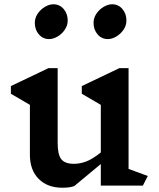

<svg xmlns="http://www.w3.org/2000/svg" viewBox="-20 -869 743 899"><path d="M143 -762Q143 -785 156.5 -805Q170 -825 190.5 -837Q211 -849 230 -849Q259 -849 278 -827Q297 -805 297 -773Q297 -750 283.5 -730Q270 -710 249.5 -698Q229 -686 210 -686Q181 -686 162 -708Q143 -730 143 -762ZM418 -762Q418 -785 431.5 -805Q445 -825 465.5 -837Q486 -849 505 -849Q534 -849 553 -827Q572 -805 572 -773Q572 -750 558.5 -730Q545 -710 524.5 -698Q504 -686 485 -686Q456 -686 437 -708Q418 -730 418 -762ZM649 0H452V-101L328 2Q309 10 272 10Q202 10 161 -31.5Q120 -73 120 -144V-378L31 -430V-466L207 -550H250V-199Q250 -145 267 -123.5Q284 -102 326 -102Q355 -102 384 -113Q413 -124 452 -155V-378L363 -430V-466L539 -550H582V-78L672 -45Z"/></svg>

Font: InknutAntiqua
Style: Medium
Weight: 500
Designer: Claus Eggers Srensen
Foundry: Claus Eggers Srensen
Version: Version 1.000; ttfautohint (v1.2) -l 7 -r 28 -G 50 -x 13 -D 